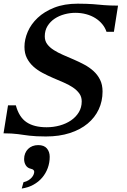

<svg xmlns="http://www.w3.org/2000/svg" viewBox="-24 -747 703 1066"><path d="M234.9 -40.5Q272.9 -40.5 308.1 -50.3Q343.3 -60.1 370.4 -78.6Q397.5 -97.2 413.6 -123.8Q429.7 -150.4 429.7 -184.1Q429.7 -210 416 -228.5Q402.3 -247.1 380.1 -262Q357.9 -276.9 329.3 -289.1Q300.8 -301.3 270.8 -314.2Q240.7 -327.1 212.2 -342.3Q183.6 -357.4 161.4 -377.4Q139.2 -397.5 125.5 -424.1Q111.8 -450.7 111.8 -486.8Q111.8 -528.3 130.1 -570.8Q148.4 -613.3 185.1 -647.9Q221.7 -682.6 277.3 -704.6Q333 -726.6 407.7 -726.6Q434.6 -726.6 455.1 -725.8Q475.6 -725.1 492.4 -723.9Q509.3 -722.7 523.9 -721.2Q538.6 -719.7 554.4 -718.5Q570.3 -717.3 588.9 -716.6Q607.4 -715.8 631.3 -715.8L608.4 -570.3H567.4Q559.6 -593.8 543.7 -613Q527.8 -632.3 505.6 -646.2Q483.4 -660.2 455.1 -668Q426.8 -675.8 394 -675.8Q364.3 -675.8 334.2 -667.7Q304.2 -659.7 279.8 -643.6Q255.4 -627.4 240 -602.8Q224.6 -578.1 224.6 -544.9Q224.6 -520 238.3 -501.7Q252 -483.4 274.7 -469Q297.4 -454.6 326.2 -442.1Q355 -429.7 385 -416.7Q415 -403.8 443.8 -388.4Q472.7 -373 495.4 -352.3Q518.1 -331.5 531.7 -304Q545.4 -276.4 545.4 -238.8Q545.4 -185.5 524.2 -139.9Q502.9 -94.2 462.6 -60.8Q422.4 -27.3 363.8 -8.3Q305.2 10.7 231 10.7Q201.2 10.7 179.2 9.5Q157.2 8.3 139.6 6.3Q122.1 4.4 106.9 2Q91.8 -0.5 75.4 -2.4Q59.1 -4.4 40 -5.6Q21 -6.8 -4.4 -6.8L20.5 -162.1H64Q81.5 -96.7 123.3 -68.6Q165 -40.5 234.9 -40.5ZM96.7 299.8 106.4 264.6Q123.5 260.7 135 253.2Q146.5 245.6 153.3 237.3Q160.2 229 163.1 220.7Q166 212.4 166 207Q166 201.7 162.1 197Q158.2 192.4 147 189.9Q128.9 186 119.4 171.1Q109.9 156.2 109.9 136.2Q109.9 119.1 115.7 104.7Q121.6 90.3 131.8 80.1Q142.1 69.8 156.5 64.2Q170.9 58.6 188 58.6Q220.7 58.6 236.3 77.1Q252 95.7 252 123.5Q252 156.2 241.2 185.8Q230.5 215.3 210.4 239Q190.4 262.7 161.6 278.6Q132.8 294.4 96.7 299.8Z"/></svg>

Font: Arian AMU Serif
Style: Bold Italic
Weight: 700
Italic angle: -15°
Designer: Ruben Hakobyan (Tarumian)
Foundry: Ruben Hakobyan (Tarumian)
Version: Version 1.002